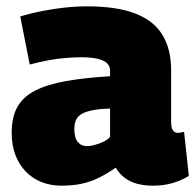

<svg xmlns="http://www.w3.org/2000/svg" viewBox="-20 -577 619 607"><path d="M17 -157Q17 -207 35 -239Q53 -271 91 -290.5Q129 -310 187.5 -320.5Q246 -331 328 -336V-353Q328 -376 304.5 -386Q281 -396 239 -396Q218 -396 190.5 -394Q163 -392 133.5 -386.5Q104 -381 74 -373L44 -525Q90 -539 147 -548Q204 -557 254 -557Q350 -557 408.5 -534Q467 -511 494 -466Q521 -421 521 -355V-194Q521 -172 527 -164.5Q533 -157 541 -157Q546 -157 551.5 -158Q557 -159 562 -160L577 -21Q555 -7 526.5 1.5Q498 10 464 10Q420 10 391 -4.5Q362 -19 346 -47Q320 -29 294.5 -16Q269 -3 240 3.5Q211 10 174 10Q140 10 111 -1.5Q82 -13 61 -35Q40 -57 28.5 -87.5Q17 -118 17 -157ZM215 -169Q215 -141 226 -128Q237 -115 255 -115Q265 -115 278.5 -118.5Q292 -122 306 -128.5Q320 -135 328 -144V-234Q297 -233 275.5 -229Q254 -225 240.5 -218Q227 -211 221 -199Q215 -187 215 -169Z"/></svg>

Font: Georama ExtraBold
Style: Regular
Weight: 800
Designer: Jean-Baptiste Levee
Foundry: Production Type
Version: Version 1.001